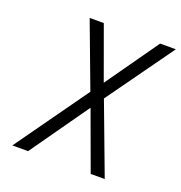

<svg xmlns="http://www.w3.org/2000/svg" viewBox="-127 -810 868 919"><g transform="rotate(20 307.0 -350.0)"><path d="M35.5 0 298.5 -369 174.5 -700H246.5L344 -431.5L533.5 -700H613.5L370.5 -361L506 0H434.5L325.5 -297.5L115.5 0Z"/></g></svg>

Font: Overpass Light
Style: Italic
Weight: 300
Italic angle: -10°
Designer: Delve Withrington, Dave Bailey, Thomas Jockin
Foundry: Delve Fonts LLC
Version: Version 4.000; ttfautohint (v1.8.3)